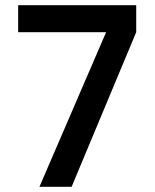

<svg xmlns="http://www.w3.org/2000/svg" viewBox="-20 -720 597 740"><path d="M389 -596H50V-700H505V-596L256 0H132Z"/></svg>

Font: Haskoy SemiBold
Style: Regular
Weight: 600
Designer: Ertekin Erdin
Foundry: Ertekin Erdin
Version: Version 1.500; ttfautohint (v1.8.3)